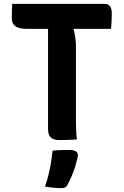

<svg xmlns="http://www.w3.org/2000/svg" viewBox="-20 -720 640 991"><path d="M43 -700H519Q540 -700 548.5 -686.5Q557 -673 557 -653Q557 -630 556 -611Q555 -592 553 -571H120Q91 -571 73.5 -577.5Q56 -584 48.5 -596Q41 -608 41 -625Q41 -646 41.5 -663Q42 -680 43 -700ZM377 0Q355 1 333 2Q311 3 287 3Q256 3 242 -10.5Q228 -24 228 -53Q228 -125 228 -194Q228 -263 228 -331.5Q228 -400 228 -469.5Q228 -539 228 -610H365L355 -582Q361 -567 364.5 -550Q368 -533 370 -514.5Q372 -496 372 -476Q372 -413 372 -351.5Q372 -290 372 -227Q372 -164 372 -98Q372 -73 373 -47.5Q374 -22 377 0ZM251 58Q275 55 295.5 54.5Q316 54 339 54Q362 54 372.5 61.5Q383 69 382 86Q376 113 368 139.5Q360 166 349.5 190Q339 214 327 237Q322 244 315.5 247.5Q309 251 298 251Q278 251 257 249Q236 247 212 243Q223 213 230 183.5Q237 154 242.5 123Q248 92 251 58Z"/></svg>

Font: Rec Mono Semicasual
Style: Bold
Weight: 700
Version: Version 1.085; ttfautohint (v1.8.4.7-5d5b)